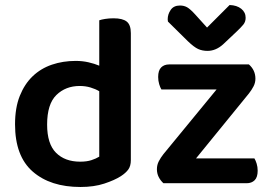

<svg xmlns="http://www.w3.org/2000/svg" viewBox="-20 -731 1082 766"><path d="M502 -92Q502 -69 492 -55Q482 -41 462 -28Q437 -12 396 1.5Q355 15 301 15Q181 15 110.5 -46.5Q40 -108 40 -235Q40 -301 59 -348.5Q78 -396 110.5 -427Q143 -458 187 -473Q231 -488 282 -488Q309 -488 333 -482.5Q357 -477 376 -469V-650Q384 -653 399.5 -655.5Q415 -658 433 -658Q469 -658 485.5 -645Q502 -632 502 -599ZM376 -367Q361 -376 341 -382Q321 -388 298 -388Q242 -388 205 -352Q168 -316 168 -234Q168 -157 203.5 -121.5Q239 -86 300 -86Q326 -86 344.5 -92Q363 -98 376 -106ZM632 0Q620 -11 613 -25Q606 -39 606 -56Q606 -73 613.5 -87.5Q621 -102 632 -116L844 -374H624Q619 -382 615 -395.5Q611 -409 611 -424Q611 -450 623 -462Q635 -474 655 -474H973Q999 -451 999 -417Q999 -401 991.5 -386.5Q984 -372 973 -358L762 -99H995Q1000 -91 1004 -78Q1008 -65 1008 -50Q1008 -24 996 -12Q984 0 964 0ZM806 -621 896 -711Q925 -710 942.5 -696Q960 -682 960 -660Q960 -644 950.5 -632.5Q941 -621 923 -604L870 -554Q841 -528 808 -528Q787 -528 770.5 -535.5Q754 -543 729 -567L650 -645Q649 -649 649 -654Q649 -674 661 -691.5Q673 -709 698 -709Q714 -709 726.5 -702Q739 -695 759 -673Z"/></svg>

Font: Baloo Chettan 2 SemiBold
Style: Regular
Weight: 600
Designer: Maithili Shingre, Unnati Kotecha and Ek Type
Foundry: Ek Type
Version: Version 1.640;hotconv 1.0.111;makeotfexe 2.5.65597; ttfautoh